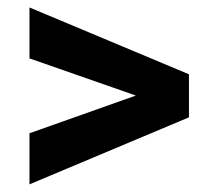

<svg xmlns="http://www.w3.org/2000/svg" viewBox="-20 -558 557 512"><path d="M342.3 -303.2 58.6 -402.3V-538.1L483.9 -359.9V-245.1L58.6 -66.4V-202.6Z"/></svg>

Font: Vazir
Style: Bold
Weight: 700
Designer: Saber Rastikerdar
Foundry: Saber Rastikerdar
Version: Version 30.0.0